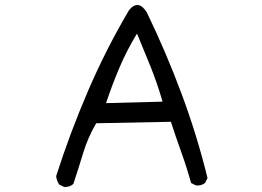

<svg xmlns="http://www.w3.org/2000/svg" viewBox="-20 -733 1040 763"><path d="M234.4 9.8 214.8 0Q205.1 -15.6 203.1 -33.2Q257.8 -204.1 329.6 -371.1Q401.4 -538.1 493.2 -693.4Q530.3 -737.3 563.5 -683.6Q639.6 -526.4 701.2 -361.3Q762.7 -196.3 804.7 -25.4L794.9 -5.9Q780.3 5.9 758.8 3.9L739.3 -5.9Q721.7 -69.3 700.2 -128.9Q678.7 -188.5 659.2 -249L362.3 -243.2Q329.1 -186.5 310.5 -125Q292 -63.5 271.5 -2Q255.9 11.7 234.4 9.8ZM626 -329.1Q604.5 -403.3 578.1 -468.8Q551.8 -534.2 524.4 -599.6Q483.4 -532.2 454.1 -462.9Q424.8 -393.6 401.4 -323.2Z"/></svg>

Font: JasonHandwriting2
Style: Regular
Weight: 400
Version: Version 1.05.10